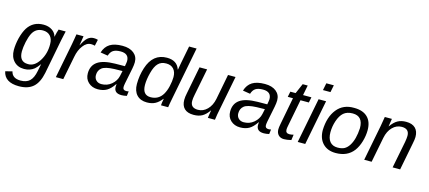

<svg xmlns="http://www.w3.org/2000/svg" viewBox="-65 -1345 4854 2173"><g transform="rotate(15 2362.5 -258.5)"><path d="M194 208Q27 208 2 84L82 64Q99 141 196 141Q265 141 303 105Q341 69 357 -13L374 -98H373Q343 -57 319 -36Q269 4 200 4Q125 4 79.5 -45Q34 -94 34 -175Q34 -240 52 -315Q72 -392 102 -440Q165 -538 287 -538Q345 -538 386.5 -510.5Q428 -483 439 -438H440L452 -490Q461 -523 464 -528H547L538 -488L523 -419L445 -15Q421 102 360.5 155Q300 208 194 208ZM126 -182Q126 -61 228 -61Q304 -57 360 -144.5Q416 -232 414 -344Q414 -405 382.5 -439Q351 -473 296 -473Q213 -473 174 -398Q153 -355 140 -295Q126 -228 126 -182Z M923 -531 907 -458Q885 -464 863 -464Q810 -464 770 -410Q729 -357 714 -275L660 0H573L652 -405L664 -473L673 -528H756L739 -420H741Q773 -485 803.5 -511.5Q834 -538 876 -538Q901 -538 923 -531Z M1342 5Q1255 5 1255 -70L1257 -101H1254Q1214 -41 1171 -15.5Q1128 10 1065 10Q998 10 954 -31Q911 -71 911 -136Q911 -227 976.5 -273Q1042 -319 1182 -321L1296 -322Q1305 -370 1305 -384Q1305 -471 1207 -471Q1150 -471 1120 -451Q1090 -431 1077 -387L990 -401Q1012 -472 1065.5 -505Q1119 -538 1212 -538Q1296 -538 1344.5 -499Q1393 -460 1393 -394Q1393 -363 1384 -317L1347 -133Q1342 -106 1342 -90Q1342 -54 1382 -54Q1396 -54 1411 -58L1404 -3Q1370 5 1342 5ZM1271 -201 1284 -262 1187 -260Q1082 -256 1044 -226Q1005 -195 1005 -140Q1005 -103 1028.5 -80Q1052 -57 1090 -57Q1158 -57 1208 -99.5Q1258 -142 1271 -201Z M1641 10Q1564 10 1521.5 -36Q1479 -82 1479 -163Q1479 -262 1509 -355Q1568 -538 1732 -538Q1851 -538 1883 -441H1886L1900 -520L1940 -725H2028L1908 -109Q1892 -28 1889 0H1805Q1805 -23 1816 -78H1813Q1777 -32 1737 -11Q1697 10 1641 10ZM1666 -58Q1759 -58 1807 -137Q1832 -179 1845 -236Q1859 -298 1859 -344Q1859 -405 1828 -439Q1797 -473 1741 -473Q1681 -473 1647 -437Q1612 -402 1591 -321Q1570 -242 1570 -178Q1570 -58 1666 -58Z M2115 -528H2204L2142 -213Q2133 -170 2133 -140Q2133 -59 2221 -59Q2282 -59 2329 -106Q2376 -153 2392 -232L2449 -528H2537L2456 -113Q2447 -73 2437 0H2354Q2354 -2 2359 -37Q2364 -71 2368 -90H2366Q2327 -35 2286.5 -13Q2246 9 2188 9Q2116 9 2079.5 -26.5Q2043 -62 2043 -129Q2043 -163 2053 -209Z M3010 5Q2923 5 2923 -70L2925 -101H2922Q2882 -41 2839 -15.5Q2796 10 2733 10Q2666 10 2622 -31Q2579 -71 2579 -136Q2579 -227 2644.5 -273Q2710 -319 2850 -321L2964 -322Q2973 -370 2973 -384Q2973 -471 2875 -471Q2818 -471 2788 -451Q2758 -431 2745 -387L2658 -401Q2680 -472 2733.5 -505Q2787 -538 2880 -538Q2964 -538 3012.5 -499Q3061 -460 3061 -394Q3061 -363 3052 -317L3015 -133Q3010 -106 3010 -90Q3010 -54 3050 -54Q3064 -54 3079 -58L3072 -3Q3038 5 3010 5ZM2939 -201 2952 -262 2855 -260Q2750 -256 2712 -226Q2673 -195 2673 -140Q2673 -103 2696.5 -80Q2720 -57 2758 -57Q2826 -57 2876 -99.5Q2926 -142 2939 -201Z M3247 10Q3206 10 3182 -15Q3158 -40 3158 -81Q3158 -105 3166 -145L3227 -464H3166L3179 -528H3241L3292 -646H3351L3328 -528H3426L3413 -464H3315L3254 -149Q3248 -120 3248 -103Q3248 -60 3292 -60Q3314 -60 3341 -67L3332 -2Q3283 10 3247 10Z M3619 -641H3531L3548 -725H3636ZM3495 0H3407L3510 -528H3598Z M4137 -333Q4137 -268 4117 -200Q4097 -132 4062 -85Q3990 10 3853 10Q3757 10 3701.5 -47.5Q3646 -105 3646 -205Q3651 -358 3724 -449.5Q3797 -541 3926 -538Q4028 -538 4082.5 -485Q4137 -432 4137 -333ZM4047 -333Q4047 -473 3926 -473Q3860 -473 3820 -439Q3781 -405 3758 -336Q3736 -270 3736 -203Q3736 -131 3767.5 -93Q3799 -55 3858 -55Q3907 -55 3937.5 -71.5Q3968 -88 3992 -125Q4040 -200 4047 -333Z M4607 0H4519L4581 -315Q4589 -361 4589 -388Q4589 -470 4502 -470Q4440 -470 4393.5 -423Q4347 -376 4331 -296L4273 0H4186L4267 -416Q4274 -450 4286 -528H4369Q4369 -523 4363 -490L4355 -438H4357Q4396 -493 4437 -515.5Q4478 -538 4535 -538Q4606 -538 4643 -502Q4680 -466 4680 -399Q4680 -371 4669 -319Z"/></g></svg>

Font: Libra Sans
Style: Italic
Weight: 400
Italic angle: -12°
Foundry: Context Ltd
Version: Version 1.002